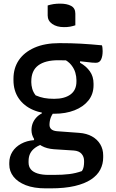

<svg xmlns="http://www.w3.org/2000/svg" viewBox="-20 -785 640 1055"><path d="M153 -70Q153 -90 159.5 -107Q166 -124 179 -138.5Q192 -153 210 -162V-177L281 -173Q266 -158 259 -139Q252 -120 252 -99Q252 -84 262 -75Q272 -66 293 -64L415 -55Q456 -52 485.5 -35.5Q515 -19 531 8Q547 35 547 69V80Q547 116 531 147Q515 178 480.5 201Q446 224 391 237Q336 250 257 250H232Q166 250 121.5 232.5Q77 215 54 185.5Q31 156 31 119V110Q31 76 48 49Q65 22 96 5Q127 -12 167 -15V-35L224 4Q194 12 174.5 26Q155 40 146 58Q137 76 137 100V108Q137 130 149 145Q161 160 186 168Q211 176 247 176H276Q325 176 361 171.5Q397 167 430 155Q437 145 439.5 132Q442 119 442 106V99Q442 76 428 60Q414 44 385 42L276 35Q237 32 209.5 17Q182 2 167.5 -21Q153 -44 153 -70ZM323 -464 420 -465V-440Q453 -422 473.5 -393.5Q494 -365 494 -325V-317Q494 -268 466 -233Q438 -198 389.5 -179Q341 -160 279 -160Q213 -159 162 -181Q111 -203 82.5 -245Q54 -287 54 -345V-352Q54 -411 83.5 -454.5Q113 -498 169.5 -523Q226 -548 307 -548Q371 -548 424.5 -545Q478 -542 540 -536Q542 -531 543 -522Q544 -513 544 -504Q544 -476 535.5 -458Q527 -440 507 -440Q488 -440 463.5 -443.5Q439 -447 400 -450.5Q361 -454 300 -454Q228 -454 190 -425.5Q152 -397 152 -338V-332Q152 -317 157 -298Q162 -279 176 -261Q199 -251 222.5 -246.5Q246 -242 278 -242Q335 -242 367.5 -266Q400 -290 400 -337V-345Q400 -364 394 -385.5Q388 -407 371.5 -428Q355 -449 323 -464ZM242 -755Q248 -757 256.5 -759Q265 -761 274 -762.5Q283 -764 292.5 -764.5Q302 -765 311 -765Q348 -765 371 -752.5Q394 -740 394 -710V-646Q388 -644 380.5 -642Q373 -640 365 -638.5Q357 -637 348.5 -636.5Q340 -636 331 -636Q292 -636 267 -653.5Q242 -671 242 -700Z"/></svg>

Font: Recursive Casual Medium
Style: Regular
Weight: 500
Version: Version 1.047